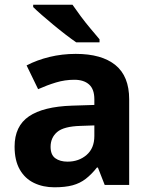

<svg xmlns="http://www.w3.org/2000/svg" viewBox="-20 -786 644 816"><path d="M302 -557Q412 -557 470.5 -509.5Q529 -462 529 -364V0H425L396 -74H392Q369 -45 344.5 -26Q320 -7 288.5 1.5Q257 10 211 10Q163 10 124.5 -8.5Q86 -27 64 -65.5Q42 -104 42 -163Q42 -250 103 -291.5Q164 -333 286 -337L381 -340V-364Q381 -407 358.5 -427Q336 -447 296 -447Q256 -447 218 -435.5Q180 -424 142 -407L93 -508Q137 -531 190.5 -544Q244 -557 302 -557ZM323 -251Q251 -249 223 -225Q195 -201 195 -162Q195 -128 215 -113.5Q235 -99 267 -99Q315 -99 348 -127.5Q381 -156 381 -208V-253ZM288 -766Q303 -744 323.5 -716.5Q344 -689 365.5 -663.5Q387 -638 403 -619V-606H304Q285 -619 259.5 -638.5Q234 -658 207.5 -680Q181 -702 158 -722Q135 -742 121 -756V-766Z"/></svg>

Font: Noto Sans Myanmar
Style: Regular
Weight: 400
Designer: Monotype Design Team
Foundry: Monotype Imaging Inc.
Version: Version 2.107